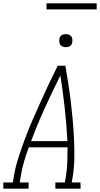

<svg xmlns="http://www.w3.org/2000/svg" viewBox="-53 -1128 598 1148"><path d="M-33 0V-37H24L30 -74Q39 -130 57.5 -186.5Q76 -243 96.5 -298.5Q117 -354 141 -409Q165 -464 189.5 -518.5Q214 -573 239.5 -627Q265 -681 292 -735H338Q347 -681 355.5 -627Q364 -573 370.5 -518.5Q377 -464 382 -409Q387 -354 389.5 -298.5Q392 -243 391.5 -186.5Q391 -130 382 -74L376 -37H428L429 0H278V-37H335L341 -74Q348 -117 349.5 -160.5Q351 -204 351 -247H119Q103 -204 90.5 -160.5Q78 -117 71 -74L65 -37H118V0ZM133 -284H350Q345 -384 334 -482Q323 -580 308 -677Q260 -580 215 -482Q170 -384 133 -284ZM341 -846Q331 -846 322.5 -849Q314 -852 308.5 -859Q303 -866 302 -875.5Q301 -885 302 -895Q303 -901 306 -907Q309 -913 315 -917Q321 -921 327.5 -922.5Q334 -924 340 -924Q350 -924 358.5 -921Q367 -918 372.5 -911Q378 -904 379.5 -894.5Q381 -885 379 -875Q378 -869 375 -863Q372 -857 366.5 -853Q361 -849 354 -847.5Q347 -846 341 -846ZM525 -1072H225V-1108H525Z"/></svg>

Font: Iosevka Curly Slab Extralight
Style: Italic
Weight: 200
Italic angle: -9°
Monospace: yes
Designer: Belleve Invis
Foundry: Belleve Invis
Version: Version 22.1.2; ttfautohint (v1.8.4)